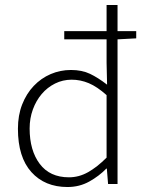

<svg xmlns="http://www.w3.org/2000/svg" viewBox="-20 -739 584 771"><path d="M251 12Q160 12 106 -48Q52 -108 52 -222Q52 -276 69 -319.5Q86 -363 115.5 -394Q145 -425 183.5 -441.5Q222 -458 265 -458Q309 -458 341.5 -442.5Q374 -427 410 -399L408 -487V-581H238V-614H408V-719H452V-614H527V-585L452 -581V0H414L409 -62H407Q378 -32 338.5 -10Q299 12 251 12ZM257 -27Q297 -27 333.5 -47.5Q370 -68 408 -106V-357Q370 -391 336.5 -405Q303 -419 268 -419Q232 -419 201 -403.5Q170 -388 147.5 -361.5Q125 -335 112 -299.5Q99 -264 99 -223Q99 -135 139.5 -81Q180 -27 257 -27Z"/></svg>

Font: hySource Sans Pro Light
Style: Regular
Weight: 300
Designer: Paul D. Hunt
Foundry: Adobe Systems Incorporated
Version: Version 2.021;PS 2.000;hotconv 1.0.86;makeotf.lib2.5.63406